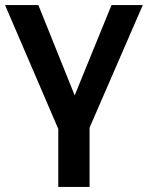

<svg xmlns="http://www.w3.org/2000/svg" viewBox="-22 -525 591 761"><path d="M209 216V-14L-2 -505H130L274 -147L420 -505H544L333 -19V216Z"/></svg>

Font: MulishBold
Style: Bold
Weight: 700
Designer: Vernon Adams
Foundry: Vernon Adams
Version: Version 3.602; ttfautohint (v1.8.3)